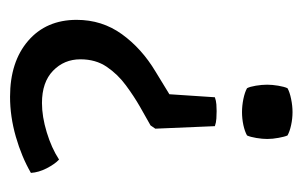

<svg xmlns="http://www.w3.org/2000/svg" viewBox="-130 -465 602 382"><g transform="rotate(90 171.0 -274.0)"><path d="M324 -34.5Q292 -16 252 -4.5Q212 7 172.5 7Q103 7 61.2 -29Q19.5 -65 19.5 -125.5Q19.5 -176 48 -215.5Q76.5 -255 122.5 -282.5L167.5 -310L173.5 -400.5Q180.5 -403 187.8 -403.5Q195 -404 201 -404Q207.5 -404 215.8 -403.5Q224 -403 231 -400.5L236 -282L229.5 -272.5L191.5 -251Q171.5 -239.5 149.8 -223.5Q128 -207.5 113 -185.5Q98 -163.5 98 -133Q98 -100.5 120.8 -78.5Q143.5 -56.5 185 -56.5Q212 -56.5 243.2 -66Q274.5 -75.5 297.5 -90.5Q306.5 -82 314.8 -66Q323 -50 324 -34.5ZM203 -454.5Q190.5 -454.5 177 -457.2Q163.5 -460 155.5 -464.5Q152.5 -470 150.5 -482Q148.5 -494 148.5 -504.5Q148.5 -514.5 150.5 -526.5Q152.5 -538.5 155.5 -545Q163.5 -549.5 177 -552.2Q190.5 -555 203 -555Q216 -555 228.8 -552.2Q241.5 -549.5 249.5 -545Q252 -539.5 254.2 -527.5Q256.5 -515.5 256.5 -504.5Q256.5 -495 254.5 -483Q252.5 -471 249.5 -464.5Q241.5 -460 228.8 -457.2Q216 -454.5 203 -454.5Z"/></g></svg>

Font: Signika SC
Style: Regular
Weight: 300
Designer: Anna Giedryś
Foundry: Anna Giedryś
Version: Version 2.000